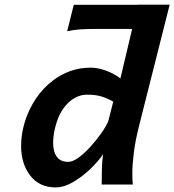

<svg xmlns="http://www.w3.org/2000/svg" viewBox="-20 -794 750 826"><path d="M297.4 -773.4H641.6L615.7 -669.4H384.3Q354.5 -669.4 325.9 -667.7Q297.4 -666 269 -659.7ZM445.8 -272.5 467.3 -356.9Q437.5 -373 413.3 -379.9Q389.2 -386.7 355 -386.7Q329.6 -386.7 308.3 -376.2Q287.1 -365.7 270.5 -348.6Q239.3 -316.4 223.9 -268.6Q208.5 -220.7 208.5 -179.2Q208.5 -141.1 224.6 -119.4Q240.7 -97.7 273.4 -97.7Q293 -97.7 318.4 -116.2Q343.8 -134.8 369.4 -163.1Q395 -191.4 415.8 -220.9Q436.5 -250.5 445.8 -272.5ZM710 -773.9 578.6 -253.9Q562 -188.5 555.7 -137Q549.3 -85.4 549.3 -48.8Q549.3 -35.2 549.8 -21.7Q550.3 -8.3 551.8 0H417.5Q417.5 -26.4 418.2 -62.7Q418.9 -99.1 423.3 -130.4Q403.3 -100.6 368.9 -67.4Q334.5 -34.2 294.9 -11Q255.4 12.2 218.8 12.2Q149.4 12.2 110.1 -38.6Q70.8 -89.4 70.8 -166.5Q70.8 -218.3 87.2 -270.8Q103.5 -323.2 134.3 -369.4Q165 -415.5 208 -447.8Q241.7 -473.6 282.5 -488.3Q323.2 -502.9 369.1 -502.9Q401.9 -502.9 437 -489.7Q472.2 -476.6 498 -456.5L573.2 -773.9Z"/></svg>

Font: Andika
Style: Bold Italic
Weight: 700
Italic angle: -14°
Designer: Victor Gaultney, Annie Olsen, Julie Remington, Don Collingsworth, Eric Hays, Becca Hirsbrunner
Foundry: SIL International
Version: Version 6.101